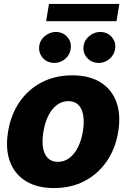

<svg xmlns="http://www.w3.org/2000/svg" viewBox="-20 -929 631 959"><path d="M250 10.3Q163.6 10.3 107.4 -25.4Q51.3 -61 28.8 -124.5Q6.3 -188 20.5 -272.5Q34.2 -356.4 77.4 -419.4Q120.6 -482.4 188 -517.6Q255.4 -552.7 341.3 -552.7Q426.8 -552.7 482.9 -517.3Q539.1 -481.9 561.8 -418.2Q584.5 -354.5 570.3 -270Q556.6 -186.5 513.2 -123.3Q469.7 -60.1 402.6 -24.9Q335.4 10.3 250 10.3ZM269.5 -120.6Q301.3 -120.6 326.7 -139.9Q352.1 -159.2 369.4 -193.6Q386.7 -228 394 -272.9Q401.4 -318.4 395.8 -352.3Q390.1 -386.2 371.6 -405Q353 -423.8 321.3 -423.8Q289.6 -423.8 263.9 -404.5Q238.3 -385.3 221.2 -350.8Q204.1 -316.4 196.8 -271Q189.5 -226.1 194.8 -192.1Q200.2 -158.2 219 -139.4Q237.8 -120.6 269.5 -120.6ZM252.4 -614.7Q215.3 -614.7 193.1 -640.6Q170.9 -666.5 176.3 -702.1Q181.2 -730.5 205.1 -749.8Q229 -769 258.8 -769.5Q295.4 -769 317.1 -743.4Q338.9 -717.8 332.5 -682.1Q328.6 -654.3 305.2 -634.5Q281.7 -614.7 252.4 -614.7ZM473.6 -614.7Q437 -614.7 414.6 -640.6Q392.1 -666.5 397.9 -702.1Q402.8 -730.5 426.8 -749.8Q450.7 -769 480 -769.5Q517.1 -769 538.8 -743.4Q560.5 -717.8 554.7 -682.1Q549.8 -654.3 526.6 -634.5Q503.4 -614.7 473.6 -614.7ZM576.2 -909.2 562 -823.2H210.4L224.6 -909.2Z"/></svg>

Font: Inter Tight ExtraBold
Style: Italic
Weight: 800
Italic angle: -9.39999°
Designer: Rasmus Andersson
Foundry: rsms
Version: Version 3.004